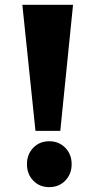

<svg xmlns="http://www.w3.org/2000/svg" viewBox="-20 -767 397 793"><path d="M281.7 -747.1 229 -226.6H126.5L72.3 -747.1ZM117.2 -21.2Q91.3 -48.3 91.3 -88.9Q91.3 -129.4 117.2 -156.5Q143.1 -183.6 183.3 -183.6Q223.6 -183.6 249.8 -156.5Q275.9 -129.4 275.9 -88.9Q275.9 -48.3 249.8 -21.2Q223.6 5.9 183.3 5.9Q143.1 5.9 117.2 -21.2Z"/></svg>

Font: Nobile-bold
Style: Bold
Weight: 700
Version: Version 1.000;PS 001.000;hotconv 1.0.38